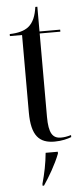

<svg xmlns="http://www.w3.org/2000/svg" viewBox="-59 -691 409 944"><g transform="rotate(-5 145.0 -218.5)"><path d="M190 10C226 10 255 2 273 -5V-15C252 -9 238 -7 223 -7C182 -7 163 -33 163 -115V-526H265V-536H163V-658H153C147 -616 135 -582 108 -561C88 -546 59 -537 16 -536V-526H76V-144C76 -28 115 10 190 10ZM112 212V221H119C146 181 180 124 201 70V61H141C136 114 126 162 112 212Z"/></g></svg>

Font: Noto Serif Display ExtraCondensed
Style: Regular
Weight: 400
Width: 2
Designer: Monotype Design Team
Foundry: Monotype Imaging Inc.
Version: Version 2.009